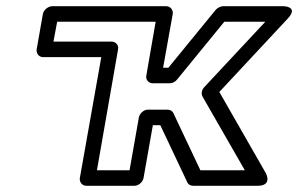

<svg xmlns="http://www.w3.org/2000/svg" viewBox="-20 -573 960 618"><path d="M519 -220H456C441 -220 429 -206 427 -195L397 -25H292L360 -414C363 -429 351 -439 340 -439H152L164 -503H481L451 -330C448 -315 460 -305 471 -305H527C536 -305 544 -310 550 -317L702 -503H834L637 -292C629 -283 627 -271 632 -262L768 -25H625L538 -209C535 -216 527 -220 519 -220ZM496 -170 583 14C586 21 593 25 602 25H809C858 25 836 -15 836 -15L686 -277L906 -513C943 -552 893 -553 893 -553H698C690 -553 680 -548 674 -541L522 -355H505L536 -528C538 -539 530 -553 515 -553H148C137 -553 121 -543 118 -528L98 -414C96 -403 104 -389 119 -389H306L237 0C235 11 243 25 258 25H413C424 25 439 15 442 0L472 -170Z"/></svg>

Font: Asimov
Style: WidOuIt
Weight: 500
Designer: Google
Version: Version 2.000980; 2014